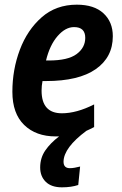

<svg xmlns="http://www.w3.org/2000/svg" viewBox="-20 -574 521 822"><path d="M245 228Q285 228 315 218L323 139Q311 142 300 144Q289 146 279 146Q252 146 252 118Q253 58 350 -14Q366 -21 383 -30V-127Q308 -89 245 -89Q158 -89 158 -186Q158 -207 162 -227H177Q317 -227 390 -278Q463 -329 463 -419Q463 -480 423 -517Q383 -554 309 -554Q220 -554 158.5 -500Q97 -446 65 -361Q33 -276 33 -181Q33 -88 83.5 -39Q134 10 218 10Q226 10 233 10Q196 38 174 70Q152 102 152 143Q152 181 176 204.5Q200 228 245 228ZM297 -458Q345 -458 345 -412Q345 -370 308 -342.5Q271 -315 189 -315H177Q193 -381 226.5 -419.5Q260 -458 297 -458Z"/></svg>

Font: Noto Sans UI SemiCondensed
Style: Bold Italic
Weight: 700
Width: 4
Designer: Monotype Design Team
Foundry: Monotype Imaging Inc.
Version: 1.001